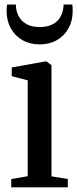

<svg xmlns="http://www.w3.org/2000/svg" viewBox="-20 -808 334 828"><path d="M28.5 0V-36L99.5 -48V-461.5L30.5 -479.5V-517L172 -542.5H182L202 -526.5V-47.5L272.5 -36V0ZM151.5 -616.5Q109 -616.5 76.8 -635Q44.5 -653.5 26.5 -686Q8.5 -718.5 8.5 -760.5Q8.5 -768 9 -775Q9.5 -782 10.5 -788.5H48.5Q48.5 -784.5 48.8 -779.8Q49 -775 50 -770Q53 -750 64.2 -732Q75.5 -714 96.8 -702.8Q118 -691.5 151.5 -691.5Q185 -691.5 206.2 -702.8Q227.5 -714 238.5 -732Q249.5 -750 252.5 -770Q253.5 -775 253.8 -779.8Q254 -784.5 254 -788.5H292Q292.5 -782 293 -775Q293.5 -768 293.5 -760.5Q293.5 -718.5 275.5 -686Q257.5 -653.5 225.2 -635Q193 -616.5 151.5 -616.5Z"/></svg>

Font: Merriweather 72pt
Style: Regular
Weight: 400
Version: Version 2.100